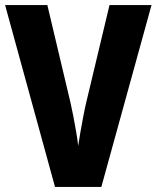

<svg xmlns="http://www.w3.org/2000/svg" viewBox="-20 -734 615 754"><path d="M575 -714 378 0H196L0 -714H166L257 -330Q262 -309 268 -277.5Q274 -246 279.5 -214Q285 -182 287 -161Q290 -182 295.5 -213.5Q301 -245 307 -276.5Q313 -308 318 -329L410 -714Z"/></svg>

Font: Noto Sans Arabic Cond ExtBd
Style: Regular
Weight: 800
Width: 3
Designer: Monotype Design Team, Nadine Chahine, Nizar Qandah and Khaled Hosny
Foundry: Monotype Imaging Inc.
Version: Version 2.012; ttfautohint (v1.8.4.7-5d5b)